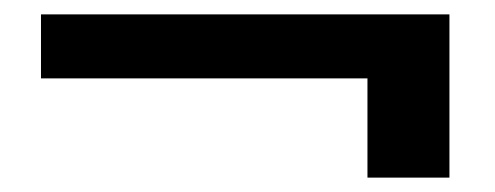

<svg xmlns="http://www.w3.org/2000/svg" viewBox="-20 -455 689 267"><path d="M605 -435V-208H491V-346H37V-435Z"/></svg>

Font: Poppins Medium A&M
Style: Regular
Weight: 500
Designer: Ninad Kale (Devanagari), Jonny Pinhorn (Latin)
Foundry: Indian Type Foundry
Version: 4.004